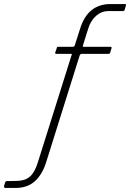

<svg xmlns="http://www.w3.org/2000/svg" viewBox="-193 -762 645 952"><path d="M356 -530Q358 -530 359.5 -528Q361 -526 360 -523L353 -500Q352 -497 350 -496Q348 -495 345 -495H212Q208 -495 206 -493Q204 -491 202 -487L36 42Q17 103 -20 136.5Q-57 170 -117 170H-166Q-170 170 -172 167Q-174 164 -173 160L-167 141Q-164 136 -160 136L-108 135Q-68 134 -44.5 113.5Q-21 93 -6 45L162 -489Q164 -492 163 -493.5Q162 -495 159 -495H85Q82 -495 81 -497Q80 -499 81 -502L89 -525Q89 -528 90.5 -529Q92 -530 95 -530H168Q172 -530 174.5 -532Q177 -534 178 -538L204 -619Q223 -681 261 -711.5Q299 -742 355 -742H427Q430 -742 431.5 -740Q433 -738 431 -734L425 -713Q423 -707 415 -707H342Q310 -707 283.5 -683.5Q257 -660 245 -622L218 -536Q217 -532 217.5 -531Q218 -530 222 -530H356Z"/></svg>

Font: Libre Franklin Thin
Style: Italic
Weight: 100
Italic angle: -8°
Designer: Pablo Impallari, Rodrigo Fuenzalida, Nhung Nguyen
Foundry: Impallari Type
Version: Version 3.000